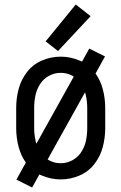

<svg xmlns="http://www.w3.org/2000/svg" viewBox="-20 -790 540 854"><path d="M123 44 53 9 95 -67Q73 -98 63 -136Q52 -177 52 -220V-310Q52 -353 63 -394.5Q74 -436 100.5 -470Q127 -504 167 -521Q207 -538 250 -538Q293 -538 333 -521Q339 -519 345 -516L377 -574L447 -539L405 -463Q427 -432 437 -394Q448 -353 448 -310V-220Q448 -177 437 -135.5Q426 -94 399.5 -60Q373 -26 333 -9Q293 8 250 8Q207 8 167 -9Q161 -11 155 -14ZM250 -64Q278 -64 302.5 -77.5Q327 -91 342 -114.5Q357 -138 362.5 -165Q368 -192 368 -220V-310Q368 -338 362 -365Q361 -372 358 -379L192 -81L198 -77Q222 -64 250 -64ZM142 -151 308 -449 302 -453Q278 -466 250 -466Q222 -466 197.5 -452.5Q173 -439 158 -415.5Q143 -392 137.5 -365Q132 -338 132 -310V-220Q132 -192 138 -165Q139 -158 142 -151ZM238 -563 183 -606 317 -770 383 -718Z"/></svg>

Font: Iosevka SS01
Style: Regular
Weight: 400
Monospace: yes
Designer: Belleve Invis
Foundry: Belleve Invis
Version: 2.3.3; ttfautohint (v1.8.3)